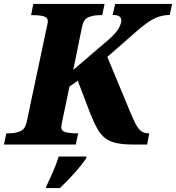

<svg xmlns="http://www.w3.org/2000/svg" viewBox="-44 -734 894 975"><path d="M-24 0 -12 -57H1Q32 -57 57.5 -67Q83 -77 91 -112L192 -589Q199 -619 199 -625Q199 -645 178.5 -651Q158 -657 127 -657H114L125 -714H487L475 -657H462Q431 -657 406 -647Q381 -637 373 -600L328 -379L509 -534Q549 -570 560.5 -593Q572 -616 572 -630Q572 -643 562.5 -650.5Q553 -658 528 -658L541 -714H830L818 -658Q776 -658 739 -639.5Q702 -621 654 -579L501 -445L616 -168Q633 -127 646 -102.5Q659 -78 674 -67.5Q689 -57 711 -57H714L703 0H636Q584 0 549.5 -7Q515 -14 492 -31Q469 -48 451.5 -78.5Q434 -109 415 -156L351 -324L309 -295L271 -114Q270 -106 268.5 -99.5Q267 -93 267 -89Q267 -69 288 -63Q309 -57 340 -57H353L341 0ZM193 208Q210 173 226.5 135Q243 97 254 61H396L393 71Q372 102 335 144Q298 186 260 221H189Z"/></svg>

Font: Noto Serif ExtraBold
Style: Italic
Weight: 800
Italic angle: -12°
Designer: Monotype Design Team
Foundry: Monotype Imaging Inc.
Version: Version 2.013